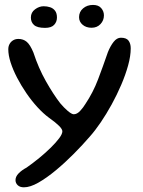

<svg xmlns="http://www.w3.org/2000/svg" viewBox="-20 -592 597 799"><path d="M79.5 187.5Q63 187.5 53.8 178.8Q44.5 170 44.5 157.5Q44.5 143 57.2 129.8Q70 116.5 90.5 105.5Q117.5 86.5 143.8 65Q170 43.5 191.8 22Q213.5 0.5 226.5 -17Q239.5 -34.5 239.5 -45.5Q239.5 -54.5 225.8 -68.2Q212 -82 184.5 -101.5Q160 -119.5 135.8 -146Q111.5 -172.5 89.8 -204.2Q68 -236 51 -268.8Q34 -301.5 24.2 -332Q14.5 -362.5 14.5 -387Q14.5 -399.5 20 -409.2Q25.5 -419 35 -424.5Q44.5 -430 56.5 -430Q77 -430 91.2 -418Q105.5 -406 119 -373.5Q140 -309 170.8 -254.5Q201.5 -200 230.5 -162.5Q246 -144 262.2 -130.2Q278.5 -116.5 287 -116.5Q300.5 -116.5 313.5 -130.5Q326.5 -144.5 335.5 -159.5Q367.5 -207.5 388 -261.5Q408.5 -315.5 429 -375Q439.5 -401 453 -418Q466.5 -435 483 -435Q506 -435 515 -422.8Q524 -410.5 524 -391Q524 -359 513.2 -320Q502.5 -281 484.5 -239Q466.5 -197 444.5 -157Q422.5 -117 399 -82.5Q375.5 -48 354.5 -24.5Q324 11 287 48.2Q250 85.5 212 117Q174 148.5 139.8 168Q105.5 187.5 79.5 187.5ZM167.5 -476Q135 -476 121.8 -487.8Q108.5 -499.5 108.5 -519Q108.5 -540.5 125.8 -553.2Q143 -566 161.5 -566Q176 -566 188.8 -561.8Q201.5 -557.5 209.2 -547.2Q217 -537 217 -519Q217 -501 205.2 -488.5Q193.5 -476 167.5 -476ZM361 -476.5Q338.5 -476.5 323.8 -489Q309 -501.5 309 -520.5Q309 -543 325.8 -557.2Q342.5 -571.5 367 -571.5Q390 -571.5 401.2 -558.2Q412.5 -545 412.5 -528Q412.5 -507 398.2 -491.8Q384 -476.5 361 -476.5Z"/></svg>

Font: Gluten Thin Light
Style: Regular
Weight: 300
Version: Version 1.300